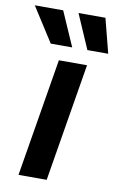

<svg xmlns="http://www.w3.org/2000/svg" viewBox="-129 -778 515 826"><g transform="rotate(10 128.5 -365.0)"><path d="M12.2 0 97.7 -515.6H220.7L135.3 0ZM50.8 -580.1 -45.4 -730.5H78.6L144.5 -580.1ZM210.9 -580.1 145.5 -730.5H263.2L301.8 -580.1Z"/></g></svg>

Font: Inter Display SemiBold
Style: Italic
Weight: 600
Italic angle: -9.39999°
Designer: Rasmus Andersson
Foundry: rsms
Version: Version 4.000;git-a52131595